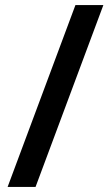

<svg xmlns="http://www.w3.org/2000/svg" viewBox="-20 -735 435 756"><path d="M387 -715H277L10 1H120Z"/></svg>

Font: Noto Sans Gujarati UI SemiCondensed SemiBold
Style: Regular
Weight: 600
Width: 4
Designer: Jelle Bosma - Monotype Design Team, Universal Thirst
Foundry: Monotype Imaging Inc.
Version: Version 2.106